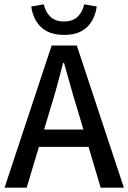

<svg xmlns="http://www.w3.org/2000/svg" viewBox="-20 -865 592 885"><path d="M1 0 218 -655H334L551 0H444L338 -357Q321 -411 306 -465.5Q291 -520 275 -575H271Q257 -520 242 -465.5Q227 -411 210 -357L103 0ZM121 -188V-268H427V-188ZM275 -704Q228 -704 196 -721Q164 -738 146.5 -768Q129 -798 124 -835L182 -845Q189 -811 211.5 -788.5Q234 -766 275 -766Q316 -766 338.5 -788.5Q361 -811 368 -845L426 -835Q421 -798 403.5 -768Q386 -738 354.5 -721Q323 -704 275 -704Z"/></svg>

Font: Mada Medium
Style: Regular
Weight: 500
Designer: Khaled Hosny
Version: Version 1.5